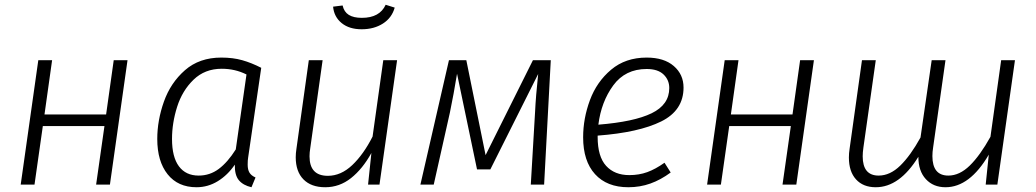

<svg xmlns="http://www.w3.org/2000/svg" viewBox="-20 -776 4353 807"><path d="M419 -246H160L125 0H67L141 -523H199L167 -295H426L458 -523H516L442 0H384Z M1078 -491 1023 -114Q1021 -103 1021 -84Q1021 -63 1028.5 -50.5Q1036 -38 1054 -30L1037 11Q1002 3 984 -18.5Q966 -40 967 -84Q937 -40 895.5 -14.5Q854 11 806 11Q728 11 684.5 -43.5Q641 -98 641 -192Q641 -270 669 -349Q697 -428 757.5 -481Q818 -534 910 -534Q959 -534 998 -523Q1037 -512 1078 -491ZM703 -192Q703 -116 732 -77Q761 -38 815 -38Q862 -38 899.5 -66Q937 -94 971 -148L1016 -463Q968 -487 912 -487Q841 -487 793.5 -441Q746 -395 724.5 -327Q703 -259 703 -192Z M1223 -115Q1223 -132 1226 -151L1278 -523H1336L1284 -153Q1281 -135 1281 -119Q1281 -37 1358 -37Q1413 -37 1460.5 -82Q1508 -127 1546 -202L1591 -523H1649L1575 0H1527L1541 -133Q1504 -66 1455.5 -27.5Q1407 11 1347 11Q1288 11 1255.5 -22Q1223 -55 1223 -115ZM1380 -748 1420 -753Q1426 -726 1446 -713.5Q1466 -701 1501 -701Q1576 -701 1601 -756L1639 -744Q1627 -701 1589.5 -677Q1552 -653 1500 -653Q1448 -653 1416 -679Q1384 -705 1380 -748Z M2267 0H2211L2229 -306Q2232 -371 2242 -465L2041 -64H1985L1901 -466Q1887 -380 1871 -303L1803 0H1747L1867 -523H1940L2021 -124L2220 -523H2295Z M2492 -206V-200Q2492 -118 2527.5 -79Q2563 -40 2625 -40Q2666 -40 2700.5 -52.5Q2735 -65 2773 -92L2799 -51Q2757 -20 2713.5 -4.5Q2670 11 2621 11Q2531 11 2481 -44Q2431 -99 2431 -199Q2431 -278 2459.5 -355Q2488 -432 2548.5 -483Q2609 -534 2698 -534Q2771 -534 2812 -498.5Q2853 -463 2853 -408Q2853 -312 2759 -265.5Q2665 -219 2492 -206ZM2495 -252Q2645 -264 2719 -300Q2793 -336 2793 -406Q2793 -440 2769 -463Q2745 -486 2698 -486Q2608 -486 2557.5 -417Q2507 -348 2495 -252Z M3304 -246H3045L3010 0H2952L3026 -523H3084L3052 -295H3311L3343 -523H3401L3327 0H3269Z M4246 -523 4172 0H4123L4136 -126Q4056 11 3954 11Q3903 11 3871.5 -23Q3840 -57 3840 -117Q3761 11 3661 11Q3608 11 3578 -22Q3548 -55 3548 -114Q3548 -132 3551 -151L3603 -523H3661L3609 -156Q3606 -135 3606 -119Q3606 -38 3673 -38Q3721 -38 3764 -80Q3807 -122 3849 -198L3896 -523H3954L3902 -156Q3899 -137 3899 -120Q3899 -38 3966 -38Q4013 -38 4056 -80Q4099 -122 4143 -201L4188 -523Z"/></svg>

Font: FiraGO Light
Style: Italic
Weight: 300
Italic angle: -8°
Designer: bBox Type GmbH
Foundry: bBox Type GmbH
Version: Version 1.001